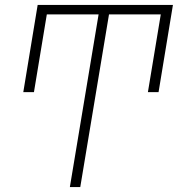

<svg xmlns="http://www.w3.org/2000/svg" viewBox="-20 -540 790 775"><path d="M262 215 378 -482H169L117 -168H74L132 -520H678L620 -168H577L629 -482H420L304 215Z"/></svg>

Font: Iosevka Etoile Extralight
Style: Italic
Weight: 200
Italic angle: -9°
Designer: Belleve Invis
Foundry: Belleve Invis
Version: Version 22.1.2; ttfautohint (v1.8.4)